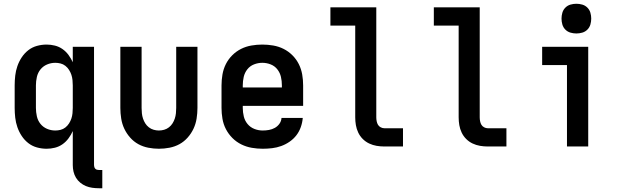

<svg xmlns="http://www.w3.org/2000/svg" viewBox="-20 -779 3340 1021"><path d="M506 222Q488 222 470.5 219.5Q453 217 437 210.5Q421 204 407 192.5Q393 181 384 166Q375 151 371 134Q367 117 367 99V-82Q358 -62 344.5 -43.5Q331 -25 312.5 -12Q294 1 272 6.5Q250 12 228 12Q202 12 176.5 5Q151 -2 130.5 -18Q110 -34 95.5 -56Q81 -78 72.5 -102.5Q64 -127 61 -153Q58 -179 58 -205V-325Q58 -351 61 -377Q64 -403 72.5 -427.5Q81 -452 95.5 -474Q110 -496 130.5 -512Q151 -528 176.5 -535Q202 -542 228 -542Q250 -542 272 -536.5Q294 -531 312.5 -518Q331 -505 344.5 -486.5Q358 -468 367 -448V-530H480V99Q480 104 481.5 109Q483 114 486.5 118Q490 122 495.5 123.5Q501 125 506 125H524V222ZM274 -85Q288 -85 302 -88.5Q316 -92 327.5 -101Q339 -110 347 -122.5Q355 -135 359.5 -148.5Q364 -162 365.5 -176.5Q367 -191 367 -205V-325Q367 -339 365.5 -353.5Q364 -368 359.5 -381.5Q355 -395 347 -407.5Q339 -420 327.5 -429Q316 -438 302 -441.5Q288 -445 274 -445Q251 -445 230 -436Q209 -427 195 -409.5Q181 -392 176 -369.5Q171 -347 171 -325V-205Q171 -183 176 -160.5Q181 -138 195 -120.5Q209 -103 230 -94Q251 -85 274 -85Z M825 12Q797 12 768.5 6.5Q740 1 715.5 -12.5Q691 -26 672 -47.5Q653 -69 641 -94.5Q629 -120 624.5 -148.5Q620 -177 620 -205V-530H733V-205Q733 -191 734.5 -176.5Q736 -162 740.5 -148.5Q745 -135 752.5 -123Q760 -111 771.5 -102Q783 -93 797 -89Q811 -85 825 -85Q839 -85 853 -89Q867 -93 878.5 -102Q890 -111 897.5 -123Q905 -135 909.5 -148.5Q914 -162 915.5 -176.5Q917 -191 917 -205V-530H1030V-205Q1030 -177 1025.5 -148.5Q1021 -120 1009 -94.5Q997 -69 978 -47.5Q959 -26 934.5 -12.5Q910 1 881.5 6.5Q853 12 825 12Z M1377 12Q1348 12 1319 7Q1290 2 1263.5 -11Q1237 -24 1216 -45Q1195 -66 1181.5 -92Q1168 -118 1163 -147Q1158 -176 1158 -205V-325Q1158 -354 1163 -383Q1168 -412 1181 -438Q1194 -464 1215 -485Q1236 -506 1262 -519Q1288 -532 1317 -537Q1346 -542 1375 -542Q1404 -542 1433 -537Q1462 -532 1488 -519Q1514 -506 1535 -485Q1556 -464 1569 -438Q1582 -412 1587 -383Q1592 -354 1592 -325V-216H1271V-205Q1271 -182 1276.5 -159.5Q1282 -137 1296.5 -119.5Q1311 -102 1332.5 -93.5Q1354 -85 1377 -85Q1394 -85 1410.5 -88Q1427 -91 1441.5 -99Q1456 -107 1466 -121Q1476 -135 1477 -152H1590Q1588 -127 1579.5 -103Q1571 -79 1556 -59.5Q1541 -40 1520 -25.5Q1499 -11 1475.5 -2.5Q1452 6 1427 9Q1402 12 1377 12ZM1271 -314H1479V-325Q1479 -348 1474 -370Q1469 -392 1455 -410Q1441 -428 1419.5 -436.5Q1398 -445 1375 -445Q1352 -445 1330.5 -436.5Q1309 -428 1295 -410Q1281 -392 1276 -370Q1271 -348 1271 -325Z M2123 0H2024Q2003 0 1982.5 -3.5Q1962 -7 1943 -16Q1924 -25 1909 -40Q1894 -55 1885 -74Q1876 -93 1872.5 -113.5Q1869 -134 1869 -155V-643H1737V-740H1981V-155Q1981 -145 1983 -134.5Q1985 -124 1990 -115.5Q1995 -107 2004.5 -102Q2014 -97 2024 -97H2123Z M2673 0H2574Q2553 0 2532.5 -3.5Q2512 -7 2493 -16Q2474 -25 2459 -40Q2444 -55 2435 -74Q2426 -93 2422.5 -113.5Q2419 -134 2419 -155V-643H2287V-740H2531V-155Q2531 -145 2533 -134.5Q2535 -124 2540 -115.5Q2545 -107 2554.5 -102Q2564 -97 2574 -97H2673Z M2995 0V-433H2863V-530H3108V0ZM3045 -601Q3029 -601 3013.5 -605.5Q2998 -610 2986.5 -621.5Q2975 -633 2970.5 -648.5Q2966 -664 2966 -680Q2966 -696 2970.5 -711.5Q2975 -727 2986.5 -738.5Q2998 -750 3013.5 -754.5Q3029 -759 3045 -759Q3061 -759 3076.5 -754.5Q3092 -750 3103.5 -738.5Q3115 -727 3119.5 -711.5Q3124 -696 3124 -680Q3124 -664 3119.5 -648.5Q3115 -633 3103.5 -621.5Q3092 -610 3076.5 -605.5Q3061 -601 3045 -601Z"/></svg>

Font: Lode
Style: Bold
Weight: 700
Monospace: yes
Designer: Belleve Invis
Foundry: Belleve Invis
Version: Version 29.2.0; ttfautohint (v1.8.3)